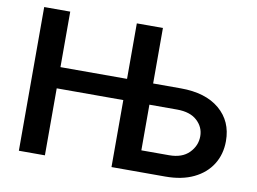

<svg xmlns="http://www.w3.org/2000/svg" viewBox="-78 -842 1280 957"><g transform="rotate(10 562.0 -363.5)"><path d="M71.7 0V-727.3H203.5V-446.4H540.5V-727.3H672.6V-446.4H812.9Q938.2 -446.4 1009.1 -386.5Q1079.9 -326.7 1079.9 -226.6Q1079.9 -159.8 1047.9 -108.7Q1016 -57.5 956.3 -28.8Q896.7 0 812.9 0H540.5V-339.1H203.5V0ZM672.6 -339.1V-108H812.9Q878.9 -108 914.2 -144Q949.6 -180 949.6 -228Q949.6 -274.1 914.2 -306.6Q878.9 -339.1 812.9 -339.1Z"/></g></svg>

Font: Inter Zeller Semi Bold
Style: Regular
Weight: 600
Designer: Rasmus Andersson; Joe Bland
Foundry: zeller
Version: Version 3.015;git-dec3a8cb1